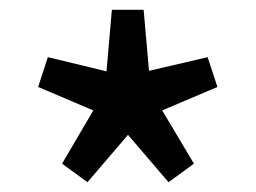

<svg xmlns="http://www.w3.org/2000/svg" viewBox="-20 -821 524 393"><path d="M107 -486 171 -595 58 -643 78 -704 198 -675 209 -801H274L285 -676L405 -704L425 -643L312 -595L377 -486L325 -448L242 -545L159 -448Z"/></svg>

Font: `nÑOSM
Style: Regular
Weight: 500
Designer: Ryoko NISHIZUKA ¬âXZm¬º[P (kana & ideographs); Paul D. Hunt (Latin, Greek & Cyrillic); Wenlong ZHANG _ e¬á¬ü¬ô (bopomof
Foundry: Adobe Systems Incorporated
Version: Version 1.00 June 24, 2014, initial release